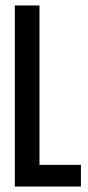

<svg xmlns="http://www.w3.org/2000/svg" viewBox="-20 -680 321 700"><path d="M34 0V-660H124V-79H275V0Z"/></svg>

Font: Bricolage Grotesque 48pt Condensed
Style: Regular
Weight: 400
Width: 3
Designer: Mathieu Triay
Foundry: Atelier Triay
Version: Version 1.000; ttfautohint (v1.8.4.7-5d5b);gftools[0.9.32]